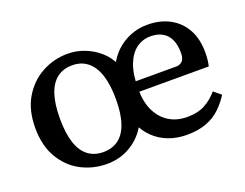

<svg xmlns="http://www.w3.org/2000/svg" viewBox="-87 -672 1087 851"><g transform="rotate(-20 456.5 -246.5)"><path d="M290 13Q224 13 168 -16.5Q112 -46 78 -104Q44 -162 44 -245Q44 -329 78.5 -387Q113 -445 169.5 -475.5Q226 -506 290 -506Q332 -506 370.5 -491Q409 -476 440 -448.5Q471 -421 488 -382H472Q490 -421 519.5 -448.5Q549 -476 586.5 -491Q624 -506 666 -506Q727 -506 772 -481.5Q817 -457 842 -412Q867 -367 867 -303Q867 -284 865 -267Q863 -250 860 -239H486V-288H731Q752 -293 758.5 -306Q765 -319 765 -338Q765 -376 753 -401.5Q741 -427 718 -440Q695 -453 662 -453Q625 -453 595.5 -431.5Q566 -410 549 -366Q532 -322 532 -253Q532 -191 552.5 -148.5Q573 -106 609.5 -83.5Q646 -61 695 -61Q745 -61 779 -79.5Q813 -98 839 -129L873 -101Q852 -68 824.5 -42Q797 -16 758.5 -1.5Q720 13 666 13Q620 13 580.5 -2Q541 -17 512 -45Q483 -73 466 -112H487Q469 -73 439 -45Q409 -17 371.5 -2Q334 13 290 13ZM292 -42Q334 -42 363.5 -63.5Q393 -85 408.5 -130Q424 -175 424 -244Q424 -313 408.5 -359Q393 -405 363.5 -428Q334 -451 292 -451Q250 -451 220.5 -428.5Q191 -406 176 -361Q161 -316 161 -247Q161 -178 176 -132.5Q191 -87 220.5 -64.5Q250 -42 292 -42Z"/></g></svg>

Font: Source Serif 4 Medium
Style: Regular
Weight: 500
Designer: Frank Grießhammer
Foundry: Adobe Systems Incorporated
Version: Version 4.004;hotconv 1.0.116;makeotfexe 2.5.65601